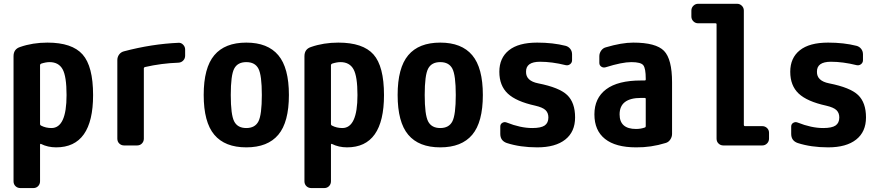

<svg xmlns="http://www.w3.org/2000/svg" viewBox="-20 -750 4540 990"><path d="M245.1 -89.8Q323.2 -89.8 323.2 -259.8Q323.2 -356.4 302.7 -393.1Q282.2 -429.7 235.4 -429.7Q216.8 -429.7 192.4 -421.9Q187.5 -419.9 186.5 -415V-110.4Q186.5 -104.5 191.4 -102.5Q215.8 -89.8 245.1 -89.8ZM224.6 -530.3Q351.6 -530.3 405.8 -469.2Q460 -408.2 460 -259.8Q460 9.8 269.5 9.8Q226.6 9.8 191.4 -7.8Q187.5 -9.8 186.5 -4.9V184.6Q186.5 199.2 176.8 209.5Q167 219.7 152.3 219.7H85Q70.3 219.7 60.1 210Q49.8 200.2 49.8 184.6V-460Q49.8 -497.1 84 -507.8Q148.4 -530.3 224.6 -530.3Z M900.4 -529.3Q914.1 -530.3 924.3 -519.5Q934.6 -508.8 934.6 -495.1V-462.9Q934.6 -448.2 924.8 -438Q915 -427.7 900.4 -426.8Q812.5 -423.8 727.5 -404.3Q721.7 -402.3 721.7 -398.4V-35.2Q721.7 -20.5 711.9 -10.3Q702.1 0 686.5 0H620.1Q605.5 0 595.2 -9.8Q585 -19.5 585 -35.2V-440.4Q585 -456.1 594.2 -468.8Q603.5 -481.4 619.1 -485.4Q762.7 -523.4 900.4 -529.3Z M1187.5 -124Q1205.1 -89.8 1250 -89.8Q1294.9 -89.8 1312.5 -124Q1330.1 -158.2 1330.1 -260.3Q1330.1 -362.3 1312.5 -396Q1294.9 -429.7 1250 -429.7Q1205.1 -429.7 1187.5 -396Q1169.9 -362.3 1169.9 -260.3Q1169.9 -158.2 1187.5 -124ZM1085 -465.3Q1139.6 -530.3 1250 -530.3Q1360.4 -530.3 1415 -465.3Q1469.7 -400.4 1469.7 -260.3Q1469.7 -120.1 1415 -55.2Q1360.4 9.8 1250 9.8Q1139.6 9.8 1085 -55.2Q1030.3 -120.1 1030.3 -260.3Q1030.3 -400.4 1085 -465.3Z M1745.1 -89.8Q1823.2 -89.8 1823.2 -259.8Q1823.2 -356.4 1802.7 -393.1Q1782.2 -429.7 1735.4 -429.7Q1716.8 -429.7 1692.4 -421.9Q1687.5 -419.9 1686.5 -415V-110.4Q1686.5 -104.5 1691.4 -102.5Q1715.8 -89.8 1745.1 -89.8ZM1724.6 -530.3Q1851.6 -530.3 1905.8 -469.2Q1960 -408.2 1960 -259.8Q1960 9.8 1769.5 9.8Q1726.6 9.8 1691.4 -7.8Q1687.5 -9.8 1686.5 -4.9V184.6Q1686.5 199.2 1676.8 209.5Q1667 219.7 1652.3 219.7H1585Q1570.3 219.7 1560.1 210Q1549.8 200.2 1549.8 184.6V-460Q1549.8 -497.1 1584 -507.8Q1648.4 -530.3 1724.6 -530.3Z M2187.5 -124Q2205.1 -89.8 2250 -89.8Q2294.9 -89.8 2312.5 -124Q2330.1 -158.2 2330.1 -260.3Q2330.1 -362.3 2312.5 -396Q2294.9 -429.7 2250 -429.7Q2205.1 -429.7 2187.5 -396Q2169.9 -362.3 2169.9 -260.3Q2169.9 -158.2 2187.5 -124ZM2085 -465.3Q2139.6 -530.3 2250 -530.3Q2360.4 -530.3 2415 -465.3Q2469.7 -400.4 2469.7 -260.3Q2469.7 -120.1 2415 -55.2Q2360.4 9.8 2250 9.8Q2139.6 9.8 2085 -55.2Q2030.3 -120.1 2030.3 -260.3Q2030.3 -400.4 2085 -465.3Z M2754.9 -320.3Q2864.3 -298.8 2904.8 -259.8Q2945.3 -220.7 2945.3 -144.5Q2945.3 -70.3 2894.5 -30.3Q2843.8 9.8 2750 9.8Q2662.1 9.8 2592.8 -12.7Q2559.6 -24.4 2559.6 -59.6V-97.7Q2559.6 -110.4 2570.3 -116.7Q2581.1 -123 2592.8 -118.2Q2664.1 -89.8 2724.6 -89.8Q2769.5 -89.8 2788.6 -103Q2807.6 -116.2 2807.6 -144.5Q2807.6 -168 2793 -182.1Q2778.3 -196.3 2740.2 -205.1Q2641.6 -226.6 2598.1 -267.6Q2554.7 -308.6 2554.7 -379.9Q2554.7 -451.2 2604 -490.7Q2653.3 -530.3 2750 -530.3Q2831.1 -530.3 2896.5 -513.7Q2911.1 -509.8 2920.4 -498Q2929.7 -486.3 2929.7 -469.7V-439.5Q2929.7 -426.8 2919.4 -418.9Q2909.2 -411.1 2896.5 -414.1Q2826.2 -431.6 2764.6 -431.6Q2691.4 -431.6 2692.4 -379.9Q2691.4 -333 2754.9 -320.3Z M3309.6 -99.6V-240.2Q3309.6 -245.1 3304.7 -245.1H3285.2Q3174.8 -245.1 3174.8 -160.2Q3174.8 -85 3259.8 -85Q3284.2 -85 3305.7 -92.8Q3309.6 -93.8 3309.6 -99.6ZM3245.1 -530.3Q3362.3 -530.3 3403.8 -487.8Q3445.3 -445.3 3445.3 -325.2V-59.6Q3445.3 -43.9 3436 -30.3Q3426.8 -16.6 3412.1 -12.7Q3336.9 10.7 3259.8 9.8Q3154.3 9.8 3099.6 -33.7Q3044.9 -77.1 3044.9 -160.2Q3044.9 -244.1 3105.5 -289.6Q3166 -335 3285.2 -335H3304.7Q3309.6 -335 3309.6 -339.8V-344.7Q3309.6 -396.5 3297.4 -413.1Q3285.2 -429.7 3235.4 -429.7Q3187.5 -429.7 3103.5 -403.3Q3090.8 -399.4 3080.6 -406.2Q3070.3 -413.1 3070.3 -425.8V-460Q3070.3 -475.6 3079.6 -488.8Q3088.9 -502 3103.5 -505.9Q3185.5 -530.3 3245.1 -530.3Z M3910.2 -99.6Q3924.8 -99.6 3935.1 -89.8Q3945.3 -80.1 3945.3 -65.4V-35.2Q3945.3 -20.5 3935.1 -10.3Q3924.8 0 3910.2 0H3710Q3695.3 0 3685.1 -9.8Q3674.8 -19.5 3674.8 -35.2V-625Q3674.8 -629.9 3669.9 -629.9H3580.1Q3565.4 -629.9 3555.2 -640.1Q3544.9 -650.4 3544.9 -665V-695.3Q3544.9 -710 3555.2 -720.2Q3565.4 -730.5 3580.1 -730.5H3780.3Q3794.9 -730.5 3805.2 -720.2Q3815.4 -710 3815.4 -695.3V-105.5Q3815.4 -100.6 3820.3 -99.6Z M4254.9 -320.3Q4364.3 -298.8 4404.8 -259.8Q4445.3 -220.7 4445.3 -144.5Q4445.3 -70.3 4394.5 -30.3Q4343.8 9.8 4250 9.8Q4162.1 9.8 4092.8 -12.7Q4059.6 -24.4 4059.6 -59.6V-97.7Q4059.6 -110.4 4070.3 -116.7Q4081.1 -123 4092.8 -118.2Q4164.1 -89.8 4224.6 -89.8Q4269.5 -89.8 4288.6 -103Q4307.6 -116.2 4307.6 -144.5Q4307.6 -168 4293 -182.1Q4278.3 -196.3 4240.2 -205.1Q4141.6 -226.6 4098.1 -267.6Q4054.7 -308.6 4054.7 -379.9Q4054.7 -451.2 4104 -490.7Q4153.3 -530.3 4250 -530.3Q4331.1 -530.3 4396.5 -513.7Q4411.1 -509.8 4420.4 -498Q4429.7 -486.3 4429.7 -469.7V-439.5Q4429.7 -426.8 4419.4 -418.9Q4409.2 -411.1 4396.5 -414.1Q4326.2 -431.6 4264.6 -431.6Q4191.4 -431.6 4192.4 -379.9Q4191.4 -333 4254.9 -320.3Z"/></svg>

Font: Rounded-L Mgen+ 1mn bold
Style: Bold
Weight: 700
Designer: [Source Han Sans]
Ryoko NISHIZUKA  (kana & ideographs); Paul D. Hunt (Latin, Greek & Cyrillic); Wenlong ZHANG  (bopomofo
Version: Version 1.059.20150602